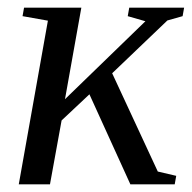

<svg xmlns="http://www.w3.org/2000/svg" viewBox="-20 -479 498 499"><path d="M104.5 -425.3 38.6 -437 42.5 -459H191.4L148.9 -221.2L357.9 -423.8L312 -437L315.9 -459H458.5L454.6 -437L415 -425.8L271.5 -288.6L390.1 -33.2L438 -22L434.1 0H318.8L212.4 -233.9L140.1 -166L109.9 0H28.8Z"/></svg>

Font: Tinos
Style: Italic
Weight: 400
Italic angle: -16.333°
Designer: Steve Matteson
Foundry: Monotype Imaging Inc.
Version: Version 1.32